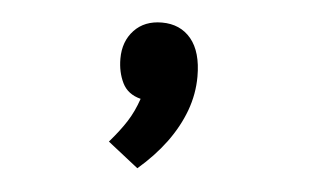

<svg xmlns="http://www.w3.org/2000/svg" viewBox="-34 -199 654 401"><g transform="rotate(5 293.0 2.0)"><path d="M266.1 155.3 202.1 105Q224.1 79.6 237.5 58.6Q251 37.6 260.3 10.3Q232.9 3.4 221.9 -19Q210.9 -41.5 210.9 -69.8Q210.9 -106 232.7 -129.2Q254.4 -152.3 291 -152.3Q329.6 -152.3 352.1 -125.2Q374.5 -98.1 374.5 -46.4Q374.5 -9.8 361.6 25.4Q348.6 60.5 324.5 93.3Q300.3 126 266.1 155.3Z"/></g></svg>

Font: Cascadia Mono
Style: Regular
Weight: 400
Monospace: yes
Designer: Aaron Bell
Foundry: Saja Typeworks
Version: Version 2404.023